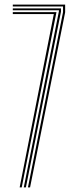

<svg xmlns="http://www.w3.org/2000/svg" viewBox="-20 -820 335 840"><path d="M102.2 0 255.8 -767.2V-791.8H36V-800H265V-766.2L111.5 0ZM66 0 215.5 -758.5H36V-766.8H227L75 0ZM84 0 237.8 -771V-775H36V-783.2H246.8V-769L93.2 0Z"/></svg>

Font: Big Shoulders Inline Display Thin Light
Style: Regular
Weight: 300
Version: Version 2.002